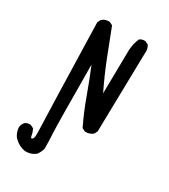

<svg xmlns="http://www.w3.org/2000/svg" viewBox="-201 -798 901 1021"><g transform="rotate(30 250.0 -287.5)"><path d="M119.1 125Q78.1 117.2 48.8 85.9Q31.2 62.5 29.3 31.2Q31.2 12.7 43 -1Q56.6 -12.7 78.1 -10.7L97.7 -1Q107.4 18.6 109.9 35.6Q112.3 52.7 120.1 48.8Q127.9 44.9 129.9 29.8Q131.8 14.6 128.9 -46.4Q126 -107.4 111.3 -660.2L121.1 -679.7Q140.6 -697.3 168 -695.3L187.5 -685.5Q218.8 -603.5 252.4 -518.1Q286.1 -432.6 327.1 -348.6L331.1 -615.2Q333 -656.2 348.6 -691.4Q362.3 -703.1 383.8 -701.2L403.3 -691.4Q417 -669.9 413.1 -640.6L403.3 -159.2L393.6 -139.6Q372.1 -122.1 344.7 -124L325.2 -133.8Q288.1 -210 259.3 -290Q230.5 -370.1 197.3 -450.2Q199.2 -81.1 202.1 -34.2Q205.1 12.7 205.1 62.5Q199.2 84 185.5 103.5Q158.2 127 119.1 125Z"/></g></svg>

Font: JasonHandwriting2
Style: Regular
Weight: 400
Version: Version 1.05.10